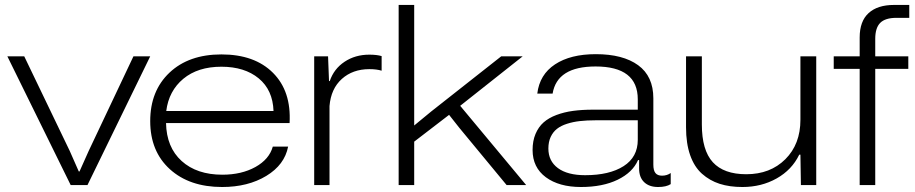

<svg xmlns="http://www.w3.org/2000/svg" viewBox="-20 -749 3704 777"><path d="M266.1 0 9.8 -521H78.1L262.2 -138.2L298.8 -55.2H301.8L338.9 -138.2L520 -521H587.9L334 0Z M878.9 7.8Q746.6 7.8 667.2 -64.5Q587.9 -136.7 587.9 -258.8Q587.9 -381.3 666 -455.1Q744.1 -528.8 876 -528.8Q1010.3 -528.8 1084.7 -454.3Q1159.2 -379.9 1151.9 -251H651.9Q653.8 -152.8 715.1 -97.4Q776.4 -42 879.9 -42Q957.5 -42 1013.7 -73.2Q1069.8 -104.5 1084 -155.8H1146Q1131.8 -82 1057.6 -37.1Q983.4 7.8 878.9 7.8ZM652.8 -299.8H1086.9Q1084 -384.8 1026.9 -431.9Q969.7 -479 876 -479Q780.8 -479 721.9 -430.2Q663.1 -381.3 652.8 -299.8Z M1251.5 0V-521H1307.6L1311.5 -420.9H1314.5Q1331.1 -470.2 1374.3 -499Q1417.5 -527.8 1474.6 -527.8Q1504.9 -527.8 1524.4 -522V-462.9Q1504.4 -469.2 1474.6 -469.2Q1407.7 -469.2 1363.5 -429.7Q1319.3 -390.1 1313.5 -319.8V0Z M1593.3 0V-729H1656.2V-241.2L1725.1 -297.9L2008.3 -521H2095.2L1842.3 -320.8L2109.4 0H2030.3L1839.4 -231L1797.4 -284.2L1656.2 -175.8V0Z M2331.1 7.8Q2242.7 7.8 2189 -31.7Q2135.3 -71.3 2135.3 -142.1Q2135.3 -178.7 2147.2 -207Q2159.2 -235.4 2179.9 -253.7Q2200.7 -272 2231.9 -283.7Q2263.2 -295.4 2299.3 -300.3Q2335.4 -305.2 2380.4 -305.2H2561V-347.2Q2561 -480 2390.1 -480Q2234.4 -480 2216.3 -370.1H2154.3Q2163.6 -447.3 2226.1 -488.5Q2288.6 -529.8 2391.1 -529.8Q2501 -529.8 2562.5 -485.1Q2624 -440.4 2624 -351.1V-83Q2624 -59.1 2632.6 -48.6Q2641.1 -38.1 2659.2 -38.1Q2679.2 -38.1 2694.3 -48.8V-3.9Q2676.3 7.8 2643.1 7.8Q2607.4 7.8 2586.9 -11.7Q2566.4 -31.2 2566.4 -66.9V-101.1H2562Q2540.5 -51.3 2479.7 -21.7Q2418.9 7.8 2331.1 7.8ZM2199.2 -147.9Q2199.2 -97.2 2238 -68.6Q2276.9 -40 2348.1 -40Q2446.3 -40 2503.7 -76.7Q2561 -113.3 2561 -183.1V-262.2H2390.1Q2354.5 -262.2 2326.7 -259Q2298.8 -255.9 2274.4 -248Q2250 -240.2 2233.9 -227.5Q2217.8 -214.8 2208.5 -194.8Q2199.2 -174.8 2199.2 -147.9Z M2984.4 7.8Q2932.6 7.8 2892.3 -5.1Q2852.1 -18.1 2820.8 -45.9Q2789.6 -73.7 2772.9 -121.3Q2756.3 -168.9 2756.3 -233.9V-521H2820.3V-245.1Q2820.3 -141.1 2864.7 -92.5Q2909.2 -43.9 3000 -43.9Q3097.2 -43.9 3158.2 -104.7Q3219.2 -165.5 3219.2 -264.2V-521H3283.2V0H3221.2L3219.2 -123H3214.4Q3184.6 -61.5 3123 -26.9Q3061.5 7.8 2984.4 7.8Z M3459 0V-470.2H3354V-521H3459V-597.2Q3459 -663.1 3495.1 -696Q3531.2 -729 3597.7 -729H3659.7V-676.8H3607.9Q3562.5 -676.8 3542.2 -656.5Q3522 -636.2 3522 -591.8V-521H3655.8V-470.2H3522V0Z"/></svg>

Font: Lumene Sans Expanded Light
Style: Regular
Weight: 300
Width: 7
Designer: Deni Anggara
Version: Version 1.003;Glyphs 3.1.2 (3151)